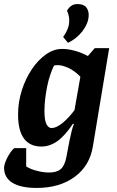

<svg xmlns="http://www.w3.org/2000/svg" viewBox="-55 -754 576 946"><path d="M126 172Q47 172 6 146.5Q-35 121 -35 72Q-35 62 -29 45.5Q-23 29 -14 13.5Q-5 -2 4 -13Q13 -24 18 -24H74V66Q94 79 126 87.5Q158 96 187 96Q225 96 244.5 79Q264 62 272 20Q281 -30 287.5 -61.5Q294 -93 299 -112Q304 -131 309 -142L305 -145Q265 -85 227.5 -58.5Q190 -32 149 -32Q92 -32 63 -71.5Q34 -111 34 -190Q34 -251 52.5 -309Q71 -367 102 -413Q133 -459 171.5 -486Q210 -513 251 -513Q280 -513 313 -504Q346 -495 378 -478L412 -517H483L403 -35Q388 62 313.5 117Q239 172 126 172ZM199 -123Q221 -123 250.5 -146Q280 -169 312 -211L341 -376Q313 -405 282.5 -419Q252 -433 231 -433Q221 -433 217 -432.5Q213 -432 210 -429Q201 -410 192.5 -385Q184 -360 178 -331Q172 -302 168 -270Q164 -238 164 -207Q164 -161 174 -142Q184 -123 199 -123ZM280 -543 256 -572Q258 -574 265 -585Q272 -596 279 -613.5Q286 -631 286 -653Q286 -679 275 -701Q282 -714 294.5 -724Q307 -734 326 -734Q357 -734 369.5 -718.5Q382 -703 382 -681Q382 -659 373.5 -638.5Q365 -618 351 -600Q337 -582 319 -567.5Q301 -553 280 -543Z"/></svg>

Font: Faustina
Style: Bold Italic
Weight: 700
Italic angle: -8°
Designer: Alfonso Garcia
Foundry: http://www.omnibus-type.com
Version: Version 1.200